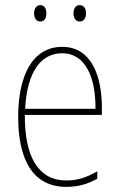

<svg xmlns="http://www.w3.org/2000/svg" viewBox="-20 -720 468 750"><path d="M113 -668C113 -651 121 -636 137 -636C154 -636 161 -649 161 -668C161 -686 154 -700 137 -700C121 -700 113 -684 113 -668ZM267 -668C267 -651 275 -636 291 -636C308 -636 316 -650 316 -668C316 -686 308 -700 291 -700C275 -700 267 -685 267 -668ZM223 -537C106 -537 51 -423 51 -263C51 -97 108 10 239 10C287 10 325 -2 360 -22V-51C317 -26 282 -15 239 -15C131 -15 76 -106 77 -271H378V-298C378 -424 337 -537 223 -537ZM223 -512C314 -512 354 -417 353 -295H78C86 -440 140 -512 223 -512Z"/></svg>

Font: Noto Sans Lao Condensed Thin
Style: Regular
Weight: 100
Width: 3
Designer: Monotype Design Team
Foundry: Monotype Imaging Inc.
Version: Version 2.003